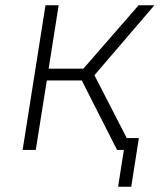

<svg xmlns="http://www.w3.org/2000/svg" viewBox="-20 -570 640 730"><path d="M66 0 153 -550H203L165 -309H297L507 -550H567L339 -284L462 -45H508L479 140H429L451 0H425L291 -264H158L116 0Z"/></svg>

Font: JetBrains Mono Thin
Style: Italic
Weight: 100
Italic angle: -9°
Monospace: yes
Designer: Philipp Nurullin, Konstantin Bulenkov
Foundry: JetBrains
Version: Version 2.305; ttfautohint (v1.8.4.7-5d5b)